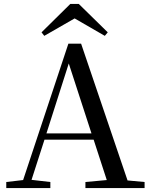

<svg xmlns="http://www.w3.org/2000/svg" viewBox="-20 -960 766 980"><path d="M382 -940H339L192 -795L206 -777L361 -866L515 -777L530 -795ZM331 -636 447 -279H217ZM416 0H718V-31L631 -39L394 -737H329L98 -41L12 -31V0H237V-31L141 -42L207 -247H458L525 -41L416 -31Z"/></svg>

Font: Source Han Serif CN Medium
Style: Regular
Weight: 500
Designer: Ryoko NISHIZUKA 西塚涼子 (kana & ideographs); Frank Grießhammer (Latin, Greek & Cyrillic); Wenlong ZHANG 张文龙 (bopomofo); San
Foundry: Adobe
Version: Version 2.002;hotconv 1.1.0;makeotfexe 2.6.0